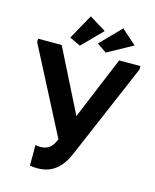

<svg xmlns="http://www.w3.org/2000/svg" viewBox="-131 -987 876 1084"><g transform="rotate(15 306.5 -445.5)"><path d="M193 8Q181 8 170.5 7Q160 6 149 4V-116Q157 -115 164 -114Q171 -113 179 -113Q208 -113 229 -127.5Q250 -142 266 -181L8 -680V-700H146L330 -334L482 -700H606V-680L368 -123Q351 -83 330.5 -57.5Q310 -32 287 -17.5Q264 -3 240 2.5Q216 8 193 8ZM544 -804 397 -723 341 -761 458 -881ZM360 -839 246 -723 182 -753 263 -899Z"/></g></svg>

Font: Tilda Sans Bold
Style: Regular
Weight: 700
Designer: ParaType Ltd
Foundry: ParaType Ltd
Version: Version 1.009